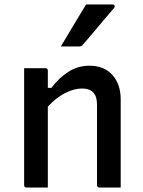

<svg xmlns="http://www.w3.org/2000/svg" viewBox="-20 -839 640 859"><path d="M194 0H99Q88 0 88 -11V-534H183Q194 -534 194 -523V-446H210Q243 -490 285.5 -517.5Q328 -545 380 -545Q446 -545 483 -503.5Q520 -462 520 -394V0H425Q414 0 414 -11V-372Q414 -443 347 -443Q312 -443 272 -423Q232 -403 194 -362ZM365 -819H483Q490 -819 492.5 -813.5Q495 -808 490 -803Q465 -774 444 -749Q423 -724 401.5 -698.5Q380 -673 351 -639Q345 -631 334 -631H252Q279 -677 308 -724.5Q337 -772 365 -819Z"/></svg>

Font: Recursive Mn Lnr St Med
Style: Regular
Weight: 500
Monospace: yes
Version: Version 1.079;hotconv 1.0.112;makeotfexe 2.5.65598; ttfautoh